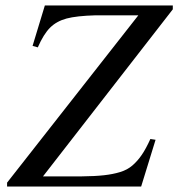

<svg xmlns="http://www.w3.org/2000/svg" viewBox="-20 -682 652 702"><path d="M611.8 -662.1V-647.9L137.2 -37.1H277.8Q327.6 -37.6 360.4 -41.3Q393.1 -44.9 419.4 -53Q445.8 -61 464.6 -77.4Q483.4 -93.8 498.5 -116Q513.7 -138.2 529.8 -173.8L548.8 -170.9L496.1 0H5.9V-14.2L485.8 -626H329.1Q259.8 -624 223.4 -614.3Q187 -604.5 163.3 -581.1Q139.6 -557.6 118.2 -508.8L99.1 -514.2L144 -662.1Z"/></svg>

Font: Accordance
Style: Italic
Weight: 400
Italic angle: -11°
Version: Version 1.2 (build January 31, 2020) Miklal Software Solutio